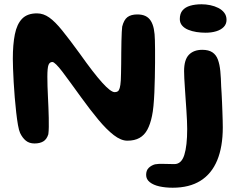

<svg xmlns="http://www.w3.org/2000/svg" viewBox="-20 -647 1134 898"><path d="M141.5 24Q117 24 101 11Q85 -2 74 -25Q68.5 -37 64 -62.5Q59.5 -88 55.8 -121.2Q52 -154.5 49 -190.8Q46 -227 44 -262.2Q42 -297.5 41 -326.2Q40 -355 40 -372Q40 -439 49.5 -486.5Q59 -534 83.2 -559.2Q107.5 -584.5 153 -584.5Q183 -584.5 210.2 -565.2Q237.5 -546 271.2 -504.2Q305 -462.5 354 -395Q417 -306 457.5 -261Q498 -216 516.5 -216Q525 -216 530.8 -219.8Q536.5 -223.5 540 -235.5Q543.5 -247.5 545 -271Q545.5 -281.5 546 -302Q546.5 -322.5 546.8 -348.8Q547 -375 547.2 -402.5Q547.5 -430 548 -454.8Q548.5 -479.5 549.5 -497.5Q550.5 -515.5 551.5 -522.5Q559.5 -554.5 576.2 -567Q593 -579.5 622.5 -579.5Q645 -579.5 660.5 -572Q676 -564.5 685.5 -549.2Q695 -534 699.5 -511.5Q704 -489 704.5 -459Q705 -442.5 705.2 -415.2Q705.5 -388 705.2 -354.2Q705 -320.5 704.2 -284.5Q703.5 -248.5 702 -214.2Q700.5 -180 697.8 -151.8Q695 -123.5 691 -105Q683 -66 669 -40.2Q655 -14.5 632.2 -1.8Q609.5 11 575.5 11Q546 11 512 -15.2Q478 -41.5 440 -87.2Q402 -133 360 -191Q333 -228 310.8 -258.8Q288.5 -289.5 271.8 -311.5Q255 -333.5 243 -345.2Q231 -357 225 -357Q212 -357 206.8 -343.2Q201.5 -329.5 201.5 -288Q201.5 -268 202.2 -244.2Q203 -220.5 204.2 -195.2Q205.5 -170 206.5 -144.8Q207.5 -119.5 208 -96.2Q208.5 -73 208.2 -53.2Q208 -33.5 206 -19Q198.5 5 182.2 14.5Q166 24 141.5 24ZM787.5 231Q754 231 725.8 224.8Q697.5 218.5 680.5 205Q663.5 191.5 663.5 171Q663.5 150 675.5 138.2Q687.5 126.5 705 121.5Q721.5 118.5 745.2 119.5Q769 120.5 795.5 120.5Q828.5 120.5 842 77.8Q855.5 35 855.5 -43.5Q855.5 -60.5 854.5 -83Q853.5 -105.5 851.8 -131.2Q850 -157 848.2 -183.5Q846.5 -210 844.8 -234.8Q843 -259.5 842 -280.2Q841 -301 841 -314.5Q841 -367.5 863.5 -390.8Q886 -414 926 -414Q956 -414 973.5 -402.2Q991 -390.5 999.2 -368Q1007.5 -345.5 1010.5 -313.8Q1013.5 -282 1014.5 -242Q1015.5 -229 1016.5 -209.8Q1017.5 -190.5 1018.5 -168.5Q1019.5 -146.5 1020.2 -124.2Q1021 -102 1021.5 -83.2Q1022 -64.5 1022 -51.5Q1022 39.5 996 102.5Q970 165.5 918 198.2Q866 231 787.5 231ZM941.5 -494Q920.5 -494 899.2 -497.2Q878 -500.5 860.2 -507.8Q842.5 -515 831.8 -527.5Q821 -540 821 -558Q821 -583.5 833.8 -598.5Q846.5 -613.5 869.5 -620.2Q892.5 -627 923 -627Q943 -627 963.5 -622.8Q984 -618.5 1001.2 -609.8Q1018.5 -601 1029 -587.2Q1039.5 -573.5 1039.5 -554Q1039.5 -534.5 1026.5 -521Q1013.5 -507.5 991.5 -500.8Q969.5 -494 941.5 -494Z"/></svg>

Font: Gluten Medium
Style: Regular
Weight: 500
Designer: Tyler Finck
Foundry: Etcetera Type Company
Version: Version 1.300